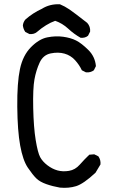

<svg xmlns="http://www.w3.org/2000/svg" viewBox="-20 -856 540 906"><path d="M262.7 29.3Q228.5 23.4 198.2 12.7Q168 2 151.4 -14.2Q134.8 -30.3 111.3 -64.9Q87.9 -99.6 75.2 -169.4Q62.5 -239.3 61.5 -352.5Q60.5 -465.8 74.2 -530.3Q87.9 -594.7 126 -633.3Q164.1 -671.9 203.1 -679.7Q242.2 -687.5 277.8 -682.6Q313.5 -677.7 338.9 -665Q364.3 -652.3 396.5 -620.6Q428.7 -588.9 432.6 -543.9L422.9 -524.4Q407.2 -512.7 385.7 -514.6L366.2 -524.4Q354.5 -549.8 334 -572.3Q313.5 -594.7 284.2 -603Q254.9 -611.3 219.2 -604Q183.6 -596.7 167 -560.5Q150.4 -524.4 142.6 -481.4Q134.8 -438.5 136.7 -346.7Q138.7 -254.9 148.4 -195.3Q158.2 -135.7 169.4 -114.7Q180.7 -93.8 203.6 -76.2Q226.6 -58.6 251.5 -51.8Q276.4 -44.9 305.7 -49.8Q335 -54.7 356.4 -79.1Q377.9 -103.5 401.4 -126L424.8 -127.9L444.3 -118.2Q456.1 -101.6 454.1 -80.1L430.7 -41Q374 11.7 338.9 22.5Q303.7 33.2 262.7 29.3ZM360.4 -677.7Q329.1 -695.3 301.8 -720.7Q274.4 -746.1 240.2 -757.8Q197.3 -742.2 154.3 -705.1Q140.6 -693.4 119.1 -695.3L99.6 -705.1Q89.8 -718.8 87.9 -736.3Q89.8 -752 99.6 -763.7Q134.8 -794.9 177.7 -814.5Q214.8 -837.9 262.7 -835.9Q286.1 -826.2 307.6 -811.5Q329.1 -796.9 391.6 -748Q407.2 -730.5 405.3 -707L395.5 -687.5Q381.8 -675.8 360.4 -677.7Z"/></svg>

Font: JasonHandwriting1
Style: Regular
Weight: 400
Version: Version 1.48.20